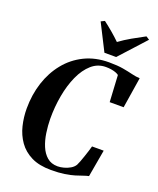

<svg xmlns="http://www.w3.org/2000/svg" viewBox="-177 -1093 996 1209"><g transform="rotate(20 321.0 -489.0)"><path d="M314 10Q234 10 181 -16.5Q128 -43 96.5 -87.8Q65 -132.5 51.5 -188.2Q38 -244 38 -302Q38 -394.5 64.2 -475.8Q90.5 -557 140.8 -619.2Q191 -681.5 263.2 -717Q335.5 -752.5 427 -752.5Q483.5 -752.5 521.8 -745.8Q560 -739 588.2 -732Q616.5 -725 641.5 -724L609 -518H515.5L505.5 -696.5Q497 -703 484 -707.8Q471 -712.5 454.5 -715.2Q438 -718 418 -718Q364 -718 323 -682Q282 -646 254.2 -584.8Q226.5 -523.5 212.8 -447.2Q199 -371 199.5 -291.5Q200 -246 206.8 -199.2Q213.5 -152.5 229.8 -113.2Q246 -74 274 -50Q302 -26 344.5 -26Q364 -26 386.5 -32Q409 -38 428.2 -49.5Q447.5 -61 457.5 -77.5Q462.5 -87 469.2 -104.5Q476 -122 483 -143Q490 -164 496.5 -184Q503 -204 506.5 -218H584.5L552.5 -36Q537 -33 517 -25.8Q497 -18.5 469.2 -10Q441.5 -1.5 403.5 4.2Q365.5 10 314 10ZM378 -799 288 -976.5 312.5 -988.5Q343.5 -965 373.2 -939.8Q403 -914.5 428.5 -889.5Q464.5 -916 507 -940.2Q549.5 -964.5 591.5 -986.5L614 -972L456.5 -799Z"/></g></svg>

Font: Merriweather 120pt
Style: Bold Italic
Weight: 700
Italic angle: -7.8°
Version: Version 2.101